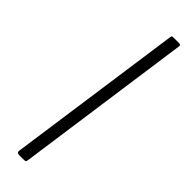

<svg xmlns="http://www.w3.org/2000/svg" viewBox="-258 -742 741 741"><g transform="rotate(45 113.0 -371.0)"><path d="M102 -12Q101 -4 99 -2Q97 0 89 0H64Q57 0 54 -3Q51 -6 52 -12L154 -733Q155 -739 156.5 -740.5Q158 -742 164 -742H195Q206 -742 203 -730Z"/></g></svg>

Font: Libre Franklin ExtraLight
Style: Italic
Weight: 250
Italic angle: -8°
Designer: Pablo Impallari, Rodrigo Fuenzalida, Nhung Nguyen
Foundry: Impallari Type
Version: Version 3.000